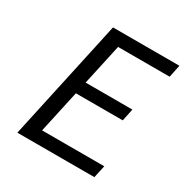

<svg xmlns="http://www.w3.org/2000/svg" viewBox="-154 -783 876 909"><g transform="rotate(30 284.5 -329.0)"><path d="M484 0H63L206 -658H569L555 -590H273L159 -68H499ZM154 -300 169 -367H480L466 -300Z"/></g></svg>

Font: Ysabeau Office Medium
Style: Italic
Weight: 500
Italic angle: -12°
Designer: Christian Thalmann (Catharsis Fonts)
Version: Version 2.001;gftools[0.9.30]; featfreeze: tnum,lnum,ss02